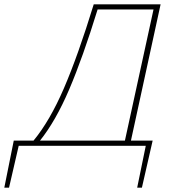

<svg xmlns="http://www.w3.org/2000/svg" viewBox="-54 -678 827 893"><path d="M606 195H584L624 0H33L-12 195H-34L10 -24H102Q178 -116 243.5 -268Q309 -420 382 -658H693L555 -24H656ZM527 -24 660 -634H400Q331 -410 268 -262.5Q205 -115 132 -24Z"/></svg>

Font: Ysabeau Extralight
Style: Italic
Weight: 200
Italic angle: -12°
Designer: Christian Thalmann (Catharsis Fonts)
Version: Version 0.003